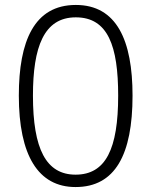

<svg xmlns="http://www.w3.org/2000/svg" viewBox="-20 -745 611 775"><path d="M515 -359C515 -582 451 -725 286 -725C118 -725 56 -579 56 -359C56 -118 134 10 285 10C445 10 515 -121 515 -359ZM113 -359C113 -555 157 -675 286 -675C416 -675 457 -559 457 -359C457 -144 407 -40 285 -40C166 -40 113 -144 113 -359Z"/></svg>

Font: Noto Sans Myanmar UI Light
Style: Regular
Weight: 300
Designer: Monotype Design Team
Foundry: Monotype Imaging Inc.
Version: Version 2.103